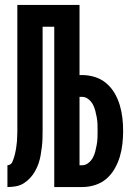

<svg xmlns="http://www.w3.org/2000/svg" viewBox="-20 -755 540 775"><path d="M10 0V-88Q16 -88 21.5 -91.5Q27 -95 29.5 -100.5Q32 -106 34 -112Q36 -118 38 -124Q40 -130 41 -136Q42 -142 43.5 -148Q45 -154 45.5 -160Q46 -166 47 -172.5Q48 -179 48.5 -185Q49 -191 49 -197Q49 -203 49.5 -209.5Q50 -216 50 -222Q50 -228 50 -234Q50 -240 50 -247V-735H301V-452H312Q338 -452 363.5 -444Q389 -436 409 -419Q429 -402 442.5 -379Q456 -356 463.5 -330.5Q471 -305 474 -279Q477 -253 477 -226Q477 -200 474 -173.5Q471 -147 463.5 -122Q456 -97 442.5 -73.5Q429 -50 409 -33Q389 -16 363.5 -8Q338 0 312 0H199V-647H152V-264Q152 -247 152 -230Q152 -213 151.5 -196Q151 -179 149 -162Q147 -145 144 -128Q141 -111 135.5 -95Q130 -79 121.5 -64Q113 -49 101.5 -36.5Q90 -24 75.5 -15Q61 -6 44 -3Q27 0 10 0ZM301 -88H312Q325 -88 336.5 -97Q348 -106 354.5 -118Q361 -130 364.5 -143.5Q368 -157 370.5 -171Q373 -185 373.5 -198.5Q374 -212 374 -226Q374 -240 373.5 -254Q373 -268 370.5 -281.5Q368 -295 364.5 -308.5Q361 -322 354.5 -334Q348 -346 336.5 -355Q325 -364 312 -364H301Z"/></svg>

Font: Iosevka Curly
Style: Bold
Weight: 700
Monospace: yes
Designer: Belleve Invis
Foundry: Belleve Invis
Version: Version 22.1.2; ttfautohint (v1.8.4)